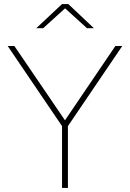

<svg xmlns="http://www.w3.org/2000/svg" viewBox="-20 -927 641 947"><path d="M307 -324H294L549 -700H583L315 -305V0H286V-305L18 -700H51ZM159 -788 286 -907H317L443 -788H409L292 -894H310L193 -788Z"/></svg>

Font: SUSE Thin
Style: Regular
Weight: 250
Designer: Rene Bieder
Foundry: SUSE
Version: Version 1.000